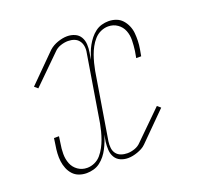

<svg xmlns="http://www.w3.org/2000/svg" viewBox="-99 -640 798 760"><g transform="rotate(-20 300.0 -260.0)"><path d="M144 8Q127 8 112 2.5Q97 -3 86.5 -14.5Q76 -26 70 -41Q64 -56 62 -72Q60 -88 61 -105Q62 -122 65 -139L69 -167H90L86 -139Q82 -117 82 -95Q82 -73 89.5 -54Q97 -35 114 -23Q131 -11 153 -11Q169 -11 184.5 -18Q200 -25 211 -38Q222 -51 230 -66Q238 -81 243.5 -96.5Q249 -112 253 -127.5Q257 -143 260 -159L306 -439Q309 -453 307 -466.5Q305 -480 297.5 -490Q290 -500 278 -504.5Q266 -509 252 -509Q237 -509 220.5 -503.5Q204 -498 193 -486L78 -373L64 -385L178 -499Q187 -507 196 -512Q205 -517 215 -520.5Q225 -524 235 -526Q245 -528 255 -528Q272 -528 287 -521.5Q302 -515 310 -501.5Q318 -488 319 -471Q320 -454 317 -437L312 -408Q317 -422 322 -436Q327 -450 334.5 -463.5Q342 -477 351.5 -489Q361 -501 373.5 -510.5Q386 -520 400.5 -524Q415 -528 429 -528Q446 -528 461 -522.5Q476 -517 486.5 -505.5Q497 -494 503.5 -479Q510 -464 511.5 -448Q513 -432 512.5 -415Q512 -398 509 -381L504 -353H483L488 -381Q491 -403 491.5 -425Q492 -447 484.5 -466Q477 -485 460 -497Q443 -509 421 -509Q405 -509 389.5 -502Q374 -495 362.5 -482Q351 -469 343 -454Q335 -439 329.5 -423.5Q324 -408 320 -392.5Q316 -377 313 -361L267 -81Q265 -67 266.5 -53.5Q268 -40 275.5 -30Q283 -20 295.5 -15.5Q308 -11 322 -11Q337 -11 353 -16.5Q369 -22 380 -34L495 -147L509 -135L395 -21Q387 -13 377.5 -8Q368 -3 358 0.5Q348 4 338 6Q328 8 318 8Q301 8 286.5 1.5Q272 -5 264 -18.5Q256 -32 255 -49Q254 -66 256 -83L261 -112Q257 -98 251.5 -84Q246 -70 239 -56.5Q232 -43 222.5 -31Q213 -19 200.5 -9.5Q188 0 173 4Q158 8 144 8Z"/></g></svg>

Font: Iosevka Etoile Thin
Style: Italic
Weight: 100
Italic angle: -9°
Designer: Belleve Invis
Foundry: Belleve Invis
Version: Version 22.1.2; ttfautohint (v1.8.4)